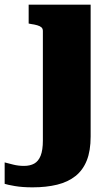

<svg xmlns="http://www.w3.org/2000/svg" viewBox="-98 -561 477 824"><path d="M86 42V-428Q86 -438 80 -443.5Q74 -449 62 -452.5Q50 -456 35 -458L25 -460V-541H291V25Q291 86 274.5 127.5Q258 169 226 194.5Q194 220 147.5 231.5Q101 243 42 243Q-2 243 -34 237.5Q-66 232 -78 228V136Q-63 140 -41 145.5Q-19 151 5 151Q31 151 49 141Q67 131 76.5 107Q86 83 86 42Z"/></svg>

Font: Roboto Serif 20pt ExtraBold
Style: Regular
Weight: 800
Version: Version 1.008